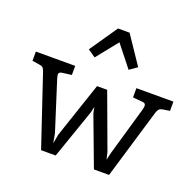

<svg xmlns="http://www.w3.org/2000/svg" viewBox="-139 -878 1032 1014"><g transform="rotate(20 376.5 -371.5)"><path d="M763 -480V-428L724 -422Q711 -420 704.5 -413.5Q698 -407 694 -395L576 0H491L387 -277L380 -311L373 -279L276 0H194L63 -390Q57 -408 51 -414Q45 -420 30 -422L-10 -428V-480H211V-429L157 -422Q140 -419 140 -406Q140 -400 146 -380L232 -110L242 -56L251 -107L356 -419H413L527 -110L536 -71L545 -110L623 -380Q628 -397 628 -406Q628 -422 611 -423L555 -428V-480ZM483 -557 388 -677 292 -557 249 -587 356 -743H421L526 -587Z"/></g></svg>

Font: Enriqueta
Style: Regular
Weight: 400
Designer: Viviana Monsalve, Gustavo Ibarra
Foundry: 72Puntos
Version: Version 2.000